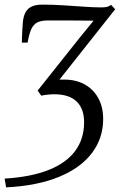

<svg xmlns="http://www.w3.org/2000/svg" viewBox="-33 -569 530 831"><path d="M-6.5 242 -13 204Q102 197 178.5 166.2Q255 135.5 293 83.5Q331 31.5 331 -40Q331 -98.5 298.5 -129.8Q266 -161 202 -161Q188 -161 172.2 -159.2Q156.5 -157.5 145.5 -155L130 -177L310.5 -404L372 -479.5Q340.5 -480 304 -480.2Q267.5 -480.5 233.8 -480.5Q200 -480.5 175 -480.5Q146 -480.5 129 -472.2Q112 -464 102.5 -443Q93 -422 86.5 -384.5H61.5Q62 -395.5 62.2 -407.2Q62.5 -419 63.2 -432Q64 -445 65 -459.5Q66 -488.5 74 -508.5Q82 -528.5 100.2 -538.8Q118.5 -549 150.5 -549Q195 -549 241.8 -546Q288.5 -543 331 -540Q373.5 -537 404.5 -537Q420.5 -537 429.5 -539Q438.5 -541 447.5 -548L465.5 -529L224.5 -224.5Q229 -224.5 234.2 -224.5Q239.5 -224.5 245.5 -224.5Q295 -224.5 332.8 -204Q370.5 -183.5 392 -145Q413.5 -106.5 413.5 -53.5Q413.5 29 365 93.2Q316.5 157.5 223 196.2Q129.5 235 -6.5 242Z"/></svg>

Font: Merriweather 60pt Light
Style: Italic
Weight: 300
Italic angle: -7.8°
Version: Version 2.101